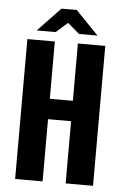

<svg xmlns="http://www.w3.org/2000/svg" viewBox="-53 -769 518 808"><g transform="rotate(5 206.5 -365.5)"><path d="M41.9 0V-591H157.9V-349H255.3V-591H371V0H255.3V-262.8H157.9V0ZM77.8 -630.7 173.7 -731.1H238.2L334.8 -631.4H256.5L206.8 -673.9L157.7 -630.7Z"/></g></svg>

Font: Alumni Sans Thin
Style: Regular
Weight: 100
Designer: Robert E. Leuschke
Foundry: Robert E. Leuschke
Version: Version 1.018